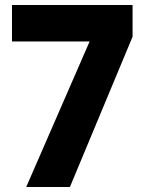

<svg xmlns="http://www.w3.org/2000/svg" viewBox="-20 -749 575 769"><path d="M511 -729C511 -729 28 -729 28 -729C28 -729 28 -583 28 -583C28 -583 339 -583 339 -583C339 -583 85 0 85 0C85 0 260 0 260 0C260 0 511 -602 511 -602C511 -602 511 -729 511 -729Z"/></svg>

Font: Girnar Poppins
Style: Bold
Weight: 500
Designer: Ninad Kale (Devanagari), Jonny Pinhorn (Latin)
Foundry: Indian Type Foundry
Version: ""